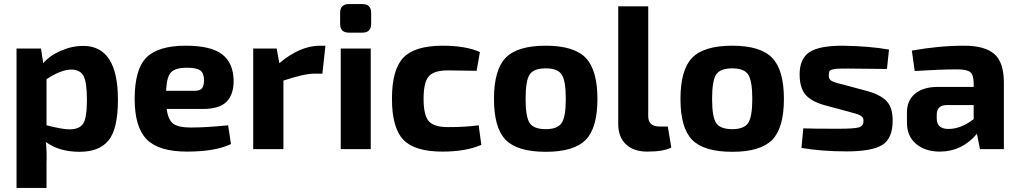

<svg xmlns="http://www.w3.org/2000/svg" viewBox="-20 -731 4996 941"><path d="M181 -493 192 -421Q223 -458 277.5 -482Q332 -506 388 -506Q558 -506 558 -242Q558 -100 512.5 -43.5Q467 13 370 13Q270 13 205 -35Q210 16 208 71V190H61V-493ZM208 -343V-117Q286 -97 320 -97Q369 -97 387.5 -125Q406 -153 406 -242Q406 -329 389 -359.5Q372 -390 329 -390Q280 -390 208 -343Z M975 -197H797Q804 -143 829.5 -124.5Q855 -106 914 -106Q993 -106 1098 -117L1112 -25Q1035 12 897 12Q758 12 699 -48Q640 -108 640 -246Q640 -391 697.5 -449Q755 -507 891 -507Q1014 -507 1069 -464.5Q1124 -422 1125 -335Q1125 -266 1089.5 -231.5Q1054 -197 975 -197ZM794 -286H934Q961 -286 970.5 -299Q980 -312 980 -337Q980 -372 962 -385.5Q944 -399 896 -399Q839 -399 818 -376.5Q797 -354 794 -286Z M1575 -507 1560 -370H1520Q1471 -370 1369 -336V0H1221V-493H1336L1349 -421Q1450 -507 1549 -507Z M1690 -711H1756Q1799 -711 1799 -668V-614Q1799 -571 1756 -571H1690Q1647 -571 1647 -614V-668Q1647 -711 1690 -711ZM1797 0H1650V-493H1797Z M2326 -117 2339 -21Q2263 12 2148 12Q2012 12 1956.5 -46.5Q1901 -105 1901 -247Q1901 -390 1957 -448.5Q2013 -507 2150 -507Q2262 -507 2332 -476L2316 -384Q2208 -386 2175 -386Q2107 -386 2081.5 -357Q2056 -328 2056 -247Q2056 -166 2081.5 -137Q2107 -108 2175 -108Q2262 -108 2326 -117Z M2655 -507Q2793 -507 2850.5 -447.5Q2908 -388 2908 -246Q2908 -104 2850.5 -45.5Q2793 13 2655 13Q2516 13 2458.5 -45.5Q2401 -104 2401 -246Q2401 -389 2458.5 -448Q2516 -507 2655 -507ZM2655 -396Q2596 -396 2576 -366Q2556 -336 2556 -246Q2556 -158 2576 -128Q2596 -98 2655 -98Q2712 -98 2732.5 -128Q2753 -158 2753 -246Q2753 -335 2733 -365.5Q2713 -396 2655 -396Z M3157 -700V-161Q3157 -111 3213 -111H3253L3270 -8Q3232 12 3152 12Q3086 12 3048 -23.5Q3010 -59 3010 -124V-700Z M3569 -507Q3707 -507 3764.5 -447.5Q3822 -388 3822 -246Q3822 -104 3764.5 -45.5Q3707 13 3569 13Q3430 13 3372.5 -45.5Q3315 -104 3315 -246Q3315 -389 3372.5 -448Q3430 -507 3569 -507ZM3569 -396Q3510 -396 3490 -366Q3470 -336 3470 -246Q3470 -158 3490 -128Q3510 -98 3569 -98Q3626 -98 3646.5 -128Q3667 -158 3667 -246Q3667 -335 3647 -365.5Q3627 -396 3569 -396Z M4142 -183 4019 -216Q3951 -236 3925 -270.5Q3899 -305 3899 -366Q3899 -443 3946.5 -475Q3994 -507 4109 -507Q4242 -505 4337 -488L4327 -393Q4201 -395 4137 -395Q4102 -395 4088.5 -394.5Q4075 -394 4061.5 -391Q4048 -388 4045 -381.5Q4042 -375 4042 -362Q4042 -357 4042.5 -353Q4043 -349 4045 -345.5Q4047 -342 4048.5 -340Q4050 -338 4054 -335.5Q4058 -333 4060.5 -332Q4063 -331 4069.5 -328.5Q4076 -326 4079.5 -325Q4083 -324 4092.5 -321.5Q4102 -319 4107 -318L4233 -284Q4299 -265 4327 -233.5Q4355 -202 4355 -140Q4355 -52 4304 -20.5Q4253 11 4129 11Q4009 11 3908 -6L3917 -102Q3953 -100 4088 -100Q4165 -100 4188.5 -106.5Q4212 -113 4212 -137Q4212 -142 4211.5 -146Q4211 -150 4209 -153.5Q4207 -157 4205 -159Q4203 -161 4198.5 -163.5Q4194 -166 4191.5 -167.5Q4189 -169 4182 -171.5Q4175 -174 4171 -175Q4167 -176 4157.5 -178.5Q4148 -181 4142 -183Z M4463 -383 4449 -483Q4582 -507 4706 -507Q4806 -507 4853 -466.5Q4900 -426 4900 -326V0H4783L4768 -75Q4694 12 4586 12Q4515 12 4470 -25.5Q4425 -63 4425 -130V-180Q4425 -239 4465 -272Q4505 -305 4576 -305H4752V-327Q4751 -365 4734.5 -378Q4718 -391 4671 -391Q4589 -391 4463 -383ZM4571 -169V-150Q4571 -99 4629 -99Q4689 -99 4752 -147V-216H4619Q4571 -215 4571 -169Z"/></svg>

Font: Exo 2.0
Style: Bold
Weight: 700
Designer: Natanael Gama
Version: Version 1.001;PS 001.001;hotconv 1.0.70;makeotf.lib2.5.58329